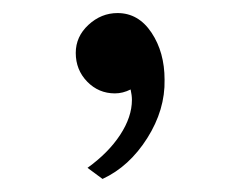

<svg xmlns="http://www.w3.org/2000/svg" viewBox="-20 -137 368 294"><path d="M232 -15Q233 31 205.5 74.5Q178 118 137 137L114 120Q146 97 164 69.5Q182 42 182 16Q182 9 180 0Q168 6 156 6Q131 6 113.5 -12Q96 -30 96 -56Q96 -81 115.5 -99Q135 -117 160 -117Q192 -117 212 -87Q232 -57 232 -15Z"/></svg>

Font: Bona Nova SC
Style: Bold
Weight: 700
Designer: Mateusz Machalski
Foundry: Capitalics
Version: Version 4.001; ttfautohint (v1.8.4.7-5d5b)